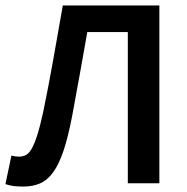

<svg xmlns="http://www.w3.org/2000/svg" viewBox="-25 -674 689 706"><path d="M61 12Q40 12 24.5 10Q9 8 -5 3L17 -102Q24 -100 30.5 -99Q37 -98 45 -98Q57 -98 68.5 -103Q80 -108 90.5 -125.5Q101 -143 111.5 -175.5Q122 -208 134 -263Q154 -360 171 -456Q188 -552 206 -654H561V0H445V-556H296Q282 -476 268.5 -401.5Q255 -327 241 -251Q226 -172 209 -121Q192 -70 170.5 -40.5Q149 -11 122 0.5Q95 12 61 12Z"/></svg>

Font: CV Source Sans Light
Style: Bold
Weight: 600
Designer: Paul D. Hunt
Foundry: Adobe Systems Incorporated
Version: Version 3.001